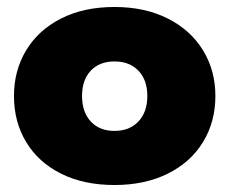

<svg xmlns="http://www.w3.org/2000/svg" viewBox="-20 -515 657 550"><path d="M20 -240Q20 -313 55 -371Q90 -429 155 -462Q220 -495 308 -495Q395 -495 460.5 -462Q526 -429 561.5 -371Q597 -313 597 -240Q597 -166 561.5 -108Q526 -50 460.5 -17.5Q395 15 308 15Q220 15 155 -17.5Q90 -50 55 -108Q20 -166 20 -240ZM402 -240Q402 -286 376.5 -312.5Q351 -339 308 -339Q265 -339 240 -312.5Q215 -286 215 -240Q215 -194 240 -167Q265 -140 308 -140Q351 -140 376.5 -167Q402 -194 402 -240Z"/></svg>

Font: Readiness ExtraBold
Style: Regular
Weight: 800
Designer: Katatrad Team
Foundry: CadsonDemak
Version: Version 1.00;January 16, 2020;FontCreator 12.0.0.2550 64-bit